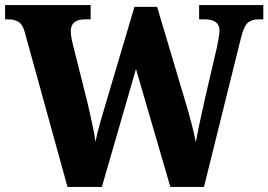

<svg xmlns="http://www.w3.org/2000/svg" viewBox="-23 -734 1054 754"><path d="M242 0H377L511 -463L646 0H778L922 -580Q934 -630 949.5 -644Q965 -658 993 -658H1011V-714H759V-658H781Q839 -658 839 -614Q839 -603 835.5 -583.5Q832 -564 829 -549L782 -347Q772 -302 762 -255.5Q752 -209 746 -175Q733 -242 704 -338L594 -707H505L386 -306Q375 -269 366.5 -238.5Q358 -208 352 -177Q348 -208 338.5 -251Q329 -294 321 -329L265 -552Q255 -590 255 -612Q255 -658 311 -658H333V-714H-3V-658H9Q36 -658 51.5 -647Q67 -636 75 -605Z"/></svg>

Font: Noto Serif SemiCondensed Extra
Style: Regular
Weight: 800
Width: 4
Designer: Monotype Design Team
Foundry: Monotype Imaging Inc.
Version: Version 1.002